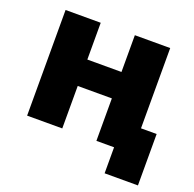

<svg xmlns="http://www.w3.org/2000/svg" viewBox="-116 -640 899 888"><g transform="rotate(20 333.0 -196.0)"><path d="M488 128H652V-125H575V-520H401V-339H233V-520H60V0H233V-209H401V0H488Z"/></g></svg>

Font: Fixel Display ExtraBold
Style: Regular
Weight: 800
Designer: AlfaBravo + MacPaw
Foundry: Kyrylo Tkachov, Marchela Mozhyna, Serhii Makarenko, Maria Weinstein, Zakhar Kryvoshyya
Version: Version 1.211